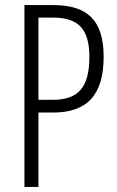

<svg xmlns="http://www.w3.org/2000/svg" viewBox="-20 -827 459 754"><path d="M189 -807H76V-93H131V-385H188C323 -385 387 -455 387 -604C387 -748 323 -807 189 -807ZM187 -758C285 -758 331 -716 331 -604C331 -483 287 -435 187 -435H131V-758Z"/></svg>

Font: Noto Sans Kannada UI ExtraCondensed Light
Style: Regular
Weight: 300
Width: 2
Designer: Jelle Bosma - Monotype Design Team
Foundry: Monotype Imaging Inc.
Version: Version 2.005